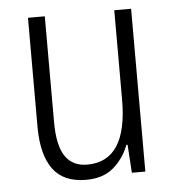

<svg xmlns="http://www.w3.org/2000/svg" viewBox="-44 -574 570 625"><g transform="rotate(-5 240.5 -261.0)"><path d="M407 -532V0H363L357 -92H353Q337 -49 303 -19.5Q269 10 213 10Q139 10 104.5 -37.5Q70 -85 70 -176V-532H125V-186Q125 -110 149 -74.5Q173 -39 221 -39Q352 -39 352 -240V-532Z"/></g></svg>

Font: Noto Sans Lao Looped Condensed Light
Style: Regular
Weight: 300
Width: 3
Designer: Mark Frömberg, Ben Mitchell
Foundry: The Fontpad Ltd
Version: Version 1.002; ttfautohint (v1.8.4.7-5d5b)